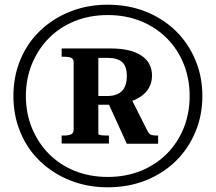

<svg xmlns="http://www.w3.org/2000/svg" viewBox="-20 -763 916 816"><path d="M438 -11Q515 -11 579 -37Q643 -63 689.5 -110Q736 -157 761 -219.5Q786 -282 786 -355Q786 -428 761 -490.5Q736 -553 689.5 -600Q643 -647 579 -673Q515 -699 438 -699Q361 -699 297 -673Q233 -647 187 -600Q141 -553 115.5 -490.5Q90 -428 90 -355Q90 -282 115.5 -219.5Q141 -157 187 -110Q233 -63 297 -37Q361 -11 438 -11ZM438 33Q351 33 277.5 3.5Q204 -26 150 -78Q96 -130 66.5 -201Q37 -272 37 -355Q37 -438 66.5 -509Q96 -580 150 -632Q204 -684 277.5 -713.5Q351 -743 438 -743Q525 -743 598.5 -714Q672 -685 726 -632.5Q780 -580 810 -509Q840 -438 840 -355Q840 -272 810 -201Q780 -130 726 -77.5Q672 -25 598.5 4Q525 33 438 33ZM242 -153V-187H251Q271 -187 282 -192Q293 -197 293 -212V-500Q293 -513 282 -517.5Q271 -522 251 -522H242V-557H451Q535 -557 580.5 -527Q626 -497 626 -442Q626 -413 613.5 -390.5Q601 -368 577 -352Q553 -336 519.5 -327Q486 -318 444 -318H398V-193Q398 -191 404 -189.5Q410 -188 419 -187.5Q428 -187 435 -187H443V-153ZM439 -517H398V-355H436Q477 -355 498 -376Q519 -397 519 -440Q519 -482 498.5 -499.5Q478 -517 439 -517ZM435 -336 529 -361 608 -204Q613 -194 621.5 -190.5Q630 -187 643 -187H652V-152H519Z"/></svg>

Font: Roboto Serif 120pt Expanded SemiBold
Style: Regular
Weight: 600
Width: 7
Designer: Greg Gazdowicz
Foundry: Commercial Type
Version: Version 1.008